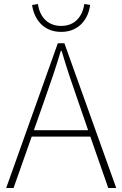

<svg xmlns="http://www.w3.org/2000/svg" viewBox="-20 -943 614 963"><path d="M403 -923C395 -866 360 -813 287 -813C213 -813 178 -866 170 -923L141 -918C149 -857 190 -783 287 -783C383 -783 425 -857 432 -918ZM150 -290 201 -435C232 -523 258 -597 285 -688H289C316 -597 341 -523 372 -435L422 -290ZM523 0H563L303 -726H270L11 0H48L139 -258H433Z"/></svg>

Font: Noto Sans T Chinese Thin
Style: Regular
Weight: 100
Designer: Ryoko NISHIZUKA (kana & ideographs); Paul D. Hunt (Latin, Greek & Cyrillic); Wenlong ZHANG (bopomofo); Sandoll Communica
Foundry: Adobe Systems Incorporated
Version: Version 1.000;PS 1;hotconv 1.0.78;makeotf.lib2.5.61930